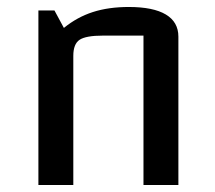

<svg xmlns="http://www.w3.org/2000/svg" viewBox="-20 -530 616 550"><path d="M90 -500H136L163 -450Q201 -481 246 -495.5Q291 -510 349 -510Q419 -510 455 -488.5Q491 -467 491 -425V0H391V-428H275Q226 -428 208 -416Q190 -404 190 -370V0H90Z"/></svg>

Font: Changa
Style: Regular
Weight: 400
Designer: Eduardo Rodriguez Tunni
Foundry: Eduardo Rodriguez Tunni
Version: Version 2.002; ttfautohint (v1.5.10-5e6f)